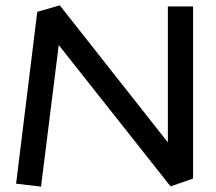

<svg xmlns="http://www.w3.org/2000/svg" viewBox="-20 -718 805 716"><path d="M40 -33 119 -674 203 -698 606 -187V-694H700V-52L616 -23L199 -550L133 -22Z"/></svg>

Font: ZCOOL KuaiLe
Style: Regular
Weight: 400
Designer: Lui Bingke
Foundry: ZCOOL
Version: Version 2.000